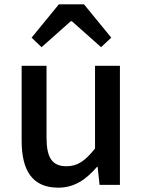

<svg xmlns="http://www.w3.org/2000/svg" viewBox="-20 -832 660 887"><path d="M249 35C324 35 378 -3 428 -61H431L440 22H534V-528H419V-146C373 -88 338 -64 287 -64C222 -64 195 -102 195 -196V-528H80V-182C80 -42 131 35 249 35ZM126 -658 172 -614 307 -734H312L447 -614L494 -658L368 -812H252Z"/></svg>

Font: コーポレート・ロゴ ver3 Medium
Style: Regular
Weight: 500
Designer: [KANA_main] LOGOTYPE.JP [Source Han Sans] Ryoko NISHIZUKA 西塚涼子 (kana, bopomofo & ideographs); Paul D. Hunt (Latin, Greek
Version: Version 12.001;FEAKit 1.0